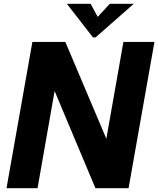

<svg xmlns="http://www.w3.org/2000/svg" viewBox="-20 -982 826 1002"><path d="M176 0H14L149 -763H321L535 -258L624 -763H786L651 0H478L265 -507ZM479 -787H465L329 -962H453L490 -894L553 -962H678Z"/></svg>

Font: Open Sauce One ExtraBold Italic
Style: Regular
Weight: 800
Italic angle: -10°
Designer: Alfredo Marco Pradil
Foundry: Creative Sauce Fz LLC
Version: Version 1.477